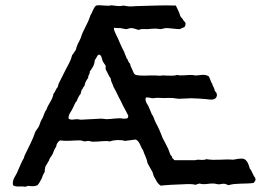

<svg xmlns="http://www.w3.org/2000/svg" viewBox="-20 -701 1005 725"><path d="M945 -24C945 -26 943 -26 944 -29C935 -39 932 -55 923 -65C919 -80 914 -95 901 -101C889 -104 873 -100 860 -98C823 -101 794 -94 759 -100C749 -95 736 -98 728 -98C723 -98 721 -97 717 -96H639L631 -104C629 -107 630 -109 628 -112C628 -113 626 -113 625 -114C621 -121 619 -130 616 -137C609 -152 601 -167 594 -180C586 -202 577 -222 567 -240C562 -250 560 -262 553 -270C549 -281 544 -291 540 -301C535 -309 526 -321 531 -333C542 -334 549 -330 559 -330C571 -332 578 -332 592 -331C603 -330 615 -332 628 -331C638 -331 647 -328 657 -328C671 -328 686 -330 702 -330C719 -330 740 -328 756 -327C773 -325 794 -320 799 -339C800 -350 795 -353 791 -358C790 -367 786 -372 783 -379C782 -387 776 -390 775 -398C771 -403 772 -413 764 -415C750 -422 734 -416 718 -416C712 -417 707 -418 701 -418C682 -418 665 -414 649 -418C633 -413 616 -416 600 -416C594 -417 589 -415 584 -415C579 -415 574 -416 568 -416C540 -417 515 -413 493 -418C485 -421 483 -430 480 -437C477 -444 472 -452 471 -461C464 -465 464 -476 458 -481C456 -490 451 -496 449 -505C443 -516 438 -526 433 -538C428 -550 423 -562 417 -573C415 -579 408 -589 411 -596C419 -595 427 -595 434 -595C443 -594 450 -591 458 -591C464 -592 470 -595 475 -595C486 -595 494 -590 504 -588C514 -593 525 -591 537 -591C547 -592 558 -593 568 -593C575 -593 581 -591 587 -591L606 -595C624 -595 642 -591 660 -591C666 -597 680 -595 680 -607C683 -618 675 -619 672 -625C670 -631 664 -634 661 -640C657 -655 650 -667 644 -680C598 -682 546 -679 497 -678C487 -678 476 -676 466 -677C460 -677 453 -679 447 -680C443 -680 439 -678 434 -678C421 -678 411 -680 401 -681C383 -676 360 -684 343 -680C332 -671 329 -654 321 -642C312 -611 294 -589 285 -558C279 -543 270 -532 267 -514C262 -507 258 -499 252 -492C247 -469 234 -451 225 -432L211 -404C206 -394 200 -385 198 -372C191 -366 189 -354 182 -347C178 -322 162 -309 155 -286C148 -279 146 -266 141 -256C135 -247 131 -236 127 -224C123 -218 119 -211 114 -205C105 -178 93 -154 81 -130C77 -121 72 -114 70 -104C61 -90 55 -72 47 -55C41 -38 25 -24 29 -2C38 7 60 1 73 4C80 5 82 0 89 1C102 3 113 3 122 -2C128 -9 132 -17 137 -26C140 -35 144 -45 149 -52C148 -60 151 -65 151 -71L165 -95C167 -105 175 -111 179 -120C183 -130 186 -139 192 -147C193 -158 199 -166 207 -171C233 -167 255 -171 282 -171C288 -171 293 -168 299 -167C304 -167 308 -169 313 -169C319 -169 324 -166 330 -166C352 -165 374 -171 395 -167C411 -173 435 -174 452 -169C466 -170 478 -173 493 -174C508 -167 510 -147 520 -134C525 -117 534 -105 537 -85C544 -74 549 -62 556 -51C558 -43 561 -34 564 -30C568 -24 571 -16 575 -11C579 -6 582 -3 587 0C612 -3 642 -4 669 -5C687 -6 705 -7 720 -3C723 -7 729 -6 734 -8C750 -2 768 -9 786 -8C793 -8 800 -5 806 -5C814 -5 820 -8 827 -7C835 -7 837 -2 844 -2C869 -10 907 -6 937 -10C940 -14 945 -17 945 -24ZM464 -265V-262C465 -252 455 -253 445 -253C426 -257 404 -251 382 -251C376 -251 369 -253 362 -253L285 -249C280 -249 276 -251 272 -251C260 -251 249 -246 239 -253C238 -271 248 -277 253 -289C259 -299 262 -312 270 -320C274 -331 278 -340 285 -347C284 -353 288 -355 288 -361C293 -365 294 -373 299 -377C301 -390 307 -399 313 -407C312 -418 320 -420 319 -431C328 -443 337 -455 338 -475C345 -480 345 -492 354 -495C363 -493 364 -482 367 -472C370 -465 375 -459 379 -453V-439C386 -428 390 -414 398 -405C399 -391 406 -384 409 -372C419 -356 426 -337 436 -320C444 -301 455 -284 464 -265Z"/></svg>

Font: FuturaRener
Style: Regular
Weight: 400
Designer: BSozoo
Foundry: BSozoo
Version: Version 1.0